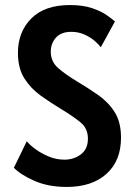

<svg xmlns="http://www.w3.org/2000/svg" viewBox="-20 -729 534 760"><path d="M244 11Q170.5 11 115.5 -13.5Q60.5 -38 35 -65L86 -170Q96.5 -156.5 119.2 -139.5Q142 -122.5 172.2 -109.8Q202.5 -97 235 -97Q272.5 -97 300.2 -118Q328 -139 328 -180Q328 -220.5 299.2 -244.2Q270.5 -268 221 -298Q180.5 -322.5 141.5 -350.2Q102.5 -378 76.8 -418.2Q51 -458.5 51 -520Q51 -602.5 103.8 -655.8Q156.5 -709 257 -709Q308 -709 343.8 -697Q379.5 -685 401.8 -669.5Q424 -654 435 -644L379 -542Q372 -552 355.5 -566.5Q339 -581 315 -592Q291 -603 262 -603Q221.5 -603 201.2 -579.8Q181 -556.5 181 -525Q181 -484.5 210.8 -459Q240.5 -433.5 283 -408Q330 -380 370 -351.8Q410 -323.5 434.5 -284.2Q459 -245 459 -184Q459 -92.5 401.5 -40.8Q344 11 244 11Z"/></svg>

Font: Alatsi
Style: Regular
Weight: 400
Designer: Spyros Zevelakis, Eben Sorkin
Foundry: www.sorkintype.com
Version: Version 1.008; ttfautohint (v1.8.4.7-5d5b)